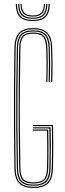

<svg xmlns="http://www.w3.org/2000/svg" viewBox="-20 -948 331 974"><path d="M150 5.5Q99.2 5.5 76.5 -18.4Q53.8 -42.2 53 -96.5Q51.2 -202.2 50.8 -300.1Q50.2 -398 50.8 -496.5Q51.2 -595 53 -703Q54 -756.5 75.9 -781Q97.8 -805.5 149 -805.5Q197.2 -805.5 220.1 -782.1Q243 -758.8 245 -703.8Q246.2 -662.8 246.5 -622.4Q246.8 -582 245 -532.2H239Q240.2 -575 240.4 -616.1Q240.5 -657.2 239 -703.5Q237 -756 216 -777.9Q195 -799.8 149 -799.8Q100.8 -799.8 80.4 -777Q60 -754.2 59.2 -703Q57.5 -596.2 57 -497.9Q56.5 -399.5 57 -301.2Q57.5 -203 59 -96.5Q60 -43.5 81.5 -21.9Q103 -0.2 150 -0.2Q198.2 -0.2 220 -22.2Q241.8 -44.2 242.8 -96.5Q243.8 -147.5 244 -185.6Q244.2 -223.8 243.9 -253.4Q243.5 -283 243 -308H147.2V-313.8H249Q249.8 -279.8 250.1 -228.5Q250.5 -177.2 248.8 -96.2Q247.8 -41 224 -17.8Q200.2 5.5 150 5.5ZM150 -5.8Q105.2 -5.8 85.6 -26.2Q66 -46.8 65.2 -96.5Q63.2 -202.8 62.5 -300.1Q61.8 -397.5 62.4 -495.8Q63 -594 65.2 -702.8Q66 -753.2 85.4 -773.8Q104.8 -794.2 149 -794.2Q192.5 -794.2 211.8 -773.9Q231 -753.5 232.8 -703.5Q234.2 -658 234.2 -617.2Q234.2 -576.5 232.8 -532.2H226.8Q228.2 -577.2 228.2 -617.6Q228.2 -658 226.8 -703.2Q225 -750.2 207.1 -769.4Q189.2 -788.5 149 -788.5Q108.2 -788.5 90.2 -769.2Q72.2 -750 71.2 -702.8Q69.2 -593.5 68.5 -495.2Q67.8 -397 68.5 -299.8Q69.2 -202.5 71.2 -96.5Q72.2 -50.2 90 -30.9Q107.8 -11.5 150 -11.5Q192.5 -11.5 211 -30.6Q229.5 -49.8 230.5 -96.8Q232 -165.2 231.6 -212.9Q231.2 -260.5 230.5 -296.5H147.2V-302.2H236.8Q237.5 -269.8 237.9 -221Q238.2 -172.2 236.8 -96.5Q235.8 -46.8 215.9 -26.2Q196 -5.8 150 -5.8ZM150 -17Q110.8 -17 94.5 -34.6Q78.2 -52.2 77.5 -96.8Q75.5 -203.2 74.8 -300.8Q74 -398.2 74.6 -496.4Q75.2 -594.5 77.5 -702.5Q78.2 -747 94.1 -765Q110 -783 149 -783Q186.8 -783 202.9 -765.2Q219 -747.5 220.5 -703Q222.2 -657.5 222.1 -617.6Q222 -577.8 220.5 -532.2H214.5Q215.5 -562.2 215.9 -589.8Q216.2 -617.2 215.9 -644.6Q215.5 -672 214.5 -702Q212.8 -744.8 198.5 -761Q184.2 -777.2 149 -777.2Q113 -777.2 98.6 -761Q84.2 -744.8 83.5 -702.5Q81.5 -594.5 80.8 -496.8Q80 -399 80.8 -301.6Q81.5 -204.2 83.5 -96.8Q84.2 -55.2 99 -39Q113.8 -22.8 150 -22.8Q187.8 -22.8 202.8 -39Q217.8 -55.2 218.5 -97Q220 -162.8 219.6 -206.8Q219.2 -250.8 218.5 -285H147.2V-290.8H224.8Q225.2 -260.8 225.8 -213.8Q226.2 -166.8 224.8 -96.8Q223.8 -52.8 207 -34.9Q190.2 -17 150 -17ZM146.2 -841.5Q100.8 -841.5 80.8 -861.6Q60.8 -881.8 59.8 -928.2H65.8Q66.8 -884.8 85.4 -865.9Q104 -847 146.2 -847Q188.2 -847 207 -865.9Q225.8 -884.8 226.8 -928.2H232.8Q231.8 -881.8 211.6 -861.6Q191.5 -841.5 146.2 -841.5ZM146.2 -852.8Q107.2 -852.8 90 -870.2Q72.8 -887.8 71.8 -928.2H78Q78.5 -890.8 94.5 -874.5Q110.5 -858.2 146.2 -858.2Q182 -858.2 197.9 -874.5Q213.8 -890.8 214.5 -928.2H220.5Q219.8 -887.8 202.5 -870.2Q185.2 -852.8 146.2 -852.8ZM146.2 -864Q113.5 -864 99.1 -878.9Q84.8 -893.8 84 -928.2H89.8Q90.2 -897 103.5 -883.2Q116.8 -869.5 146.2 -869.5Q175.8 -869.5 189 -883.2Q202.2 -897 202.5 -928.2H208.2Q207.8 -893.8 193.4 -878.9Q179 -864 146.2 -864Z"/></svg>

Font: Big Shoulders Inline Display Thin ExtraLight
Style: Regular
Weight: 250
Version: Version 2.002